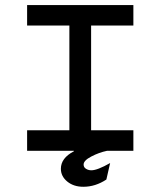

<svg xmlns="http://www.w3.org/2000/svg" viewBox="-20 -589 626 750"><path d="M410.2 47.9 395.5 112.3Q352.5 140.6 305.7 140.6Q267.6 140.6 242.7 120.1Q217.8 99.6 217.8 70.3Q217.8 28.3 268.6 2V0H85.9V-80.1H251V-489.3H85.9V-569.3H501V-489.3H335.9V-80.1H501V0H398.4Q366.2 6.8 336.4 22.5Q306.6 38.1 306.6 53.7Q306.6 64.5 315.9 70.3Q325.2 76.2 336.9 76.2Q360.4 76.2 410.2 47.9Z"/></svg>

Font: Thabit-Bold
Style: Bold
Weight: 700
Designer: Regenerated by Nadim Shaikli
Foundry: MAK Alagha
Version: 0.01